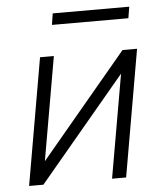

<svg xmlns="http://www.w3.org/2000/svg" viewBox="-51 -751 690 797"><g transform="rotate(-5 293.5 -352.5)"><path d="M473.6 -528.3H534.2L442.4 0H383.8L459 -431.2L97.7 0H38.1L129.9 -528.3H187.5L112.3 -96.7ZM509.3 -657.7H190.9L198.2 -705.1H517.1Z"/></g></svg>

Font: Roboto Mono Light
Style: Italic
Weight: 300
Designer: Google
Version: Version 2.000985; 2015; ttfautohint (v1.3)